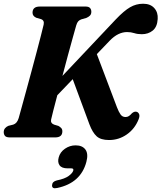

<svg xmlns="http://www.w3.org/2000/svg" viewBox="-20 -735 864 1027"><path d="M253.5 -96Q249 -76.5 269 -68.5L292.5 -61.5Q301.5 -56.5 307.5 -50Q313.5 -43.5 313.5 -32.5Q313.5 0 275.5 0H33Q13.5 0 6.8 -8Q0 -16 0 -28.5Q0 -41 7.5 -49.5Q15 -58 25 -62L51 -68.5Q71.5 -75 80 -103.5Q85.5 -123.5 96.2 -162.2Q107 -201 120.5 -250.8Q134 -300.5 148.5 -353.8Q163 -407 176 -456.8Q189 -506.5 199 -545Q209 -583.5 213.5 -603.5Q218.5 -626.5 198.5 -633L174 -640Q154 -649 154 -667Q154 -700 193 -700H438Q454.5 -700 461.5 -692.2Q468.5 -684.5 468.5 -672Q468.5 -659 461 -651.5Q453.5 -644 441.5 -639L415 -631.5Q405 -628 398.5 -621Q392 -614 387.5 -598.5Q381.5 -578 369.8 -535.5Q358 -493 343.2 -438.8Q328.5 -384.5 314 -329L600.5 -632.5Q643.5 -677.5 675.8 -696.2Q708 -715 745.5 -715Q784.5 -715 805.2 -691.8Q826 -668.5 823.5 -633.5Q821 -591 797 -571.5Q773 -552 738.5 -552Q715.5 -552 698 -557.8Q680.5 -563.5 659.5 -563.5Q636 -563.5 612.8 -552.2Q589.5 -541 566 -516.5L498 -445.5L605.5 -161.5Q615 -136.5 624.8 -122.8Q634.5 -109 651.5 -109Q661.5 -109 669.5 -114.2Q677.5 -119.5 686 -129.5Q699.5 -140.5 711 -137Q719.5 -134.5 724 -124.8Q728.5 -115 721.5 -97Q701 -45.5 658.2 -15.8Q615.5 14 563.5 14Q519 14 497 -6Q475 -26 458.5 -69.5L369 -311.5L286.5 -225.5Q274 -178 265 -143.2Q256 -108.5 253.5 -96ZM342 165.5Q310 165.5 298.5 149Q287 132.5 294 107Q301.5 78.5 327.5 60.5Q353.5 42.5 384.5 42.5Q420.5 42.5 437 65Q453.5 87.5 442 131Q412 244 286 270.5Q257 277 258.5 255.5Q259.5 236 284 230Q326.5 221.5 347.2 206.2Q368 191 372 177Q375 165.5 361 165.5Z"/></svg>

Font: Fraunces 72pt S050
Style: Bold Italic
Weight: 700
Italic angle: -16°
Version: Version 1.000; ttfautohint (v1.8.3)